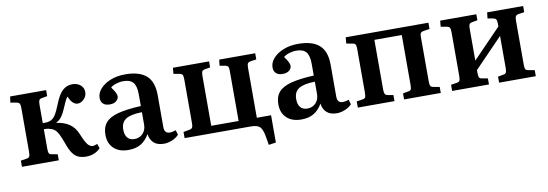

<svg xmlns="http://www.w3.org/2000/svg" viewBox="-53 -877 3944 1381"><g transform="rotate(-10 1919.0 -186.5)"><path d="M513 8Q482 8 458 -1.5Q434 -11 415 -37Q396 -63 379 -113Q364 -154 352 -178.5Q340 -203 326 -215.5Q312 -228 291 -233Q281 -237 270 -238Q259 -239 246 -239V-95Q246 -72 250.5 -63Q255 -54 270 -52L313 -44V0H44V-45L88 -52Q103 -54 108 -63.5Q113 -73 113 -99V-416Q113 -440 108 -449Q103 -458 88 -461L42 -469L48 -513H311V-469L270 -462Q255 -459 250.5 -450Q246 -441 246 -416V-283Q262 -283 275 -284Q288 -285 301 -290Q321 -297 338 -322Q355 -347 377 -403Q401 -465 431 -493.5Q461 -522 504 -522Q539 -522 562.5 -502Q586 -482 586 -451Q586 -422 565 -400Q544 -378 519 -378Q480 -378 454 -441Q444 -428 435 -409.5Q426 -391 414 -362Q399 -326 383.5 -304.5Q368 -283 343 -270V-268Q398 -261 436.5 -235Q475 -209 497 -154Q520 -98 536.5 -78.5Q553 -59 573 -59Q584 -59 606 -68L617 -34Q575 8 513 8Z M821 14Q753 14 714 -22.5Q675 -59 675 -122Q675 -177 703.5 -210.5Q732 -244 795 -260.5Q858 -277 962 -282V-369Q962 -427 940.5 -453.5Q919 -480 869 -480Q842 -480 815.5 -471.5Q789 -463 775 -450Q795 -423 802.5 -407Q810 -391 810 -381Q810 -361 792.5 -346.5Q775 -332 745 -332Q713 -332 696.5 -347.5Q680 -363 680 -390Q680 -426 707.5 -457Q735 -488 782.5 -507Q830 -526 890 -526Q993 -526 1044 -481Q1095 -436 1095 -338V-104Q1095 -58 1135 -58Q1156 -58 1179 -67L1189 -32Q1168 -10 1138 2Q1108 14 1080 14Q1032 14 1006 -9.5Q980 -33 974 -75Q950 -32 913 -9Q876 14 821 14ZM876 -56Q914 -56 938 -81.5Q962 -107 962 -147V-237Q882 -236 845 -213Q808 -190 808 -136Q808 -98 825.5 -77Q843 -56 876 -56Z M1820 153 1809 88Q1800 37 1781.5 18.5Q1763 0 1715 0H1232V-45L1276 -53Q1291 -55 1297 -64Q1303 -73 1303 -95V-416Q1303 -440 1298 -449Q1293 -458 1278 -461L1233 -469L1237 -513H1501V-469L1460 -462Q1445 -459 1440.5 -450Q1436 -441 1436 -416V-54H1636V-419Q1636 -442 1631 -450.5Q1626 -459 1610 -462L1570 -469L1575 -513H1838V-468L1797 -462Q1779 -459 1774 -450Q1769 -441 1769 -417V-54H1873V145Z M2084 14Q2016 14 1977 -22.5Q1938 -59 1938 -122Q1938 -177 1966.5 -210.5Q1995 -244 2058 -260.5Q2121 -277 2225 -282V-369Q2225 -427 2203.5 -453.5Q2182 -480 2132 -480Q2105 -480 2078.5 -471.5Q2052 -463 2038 -450Q2058 -423 2065.5 -407Q2073 -391 2073 -381Q2073 -361 2055.5 -346.5Q2038 -332 2008 -332Q1976 -332 1959.5 -347.5Q1943 -363 1943 -390Q1943 -426 1970.5 -457Q1998 -488 2045.5 -507Q2093 -526 2153 -526Q2256 -526 2307 -481Q2358 -436 2358 -338V-104Q2358 -58 2398 -58Q2419 -58 2442 -67L2452 -32Q2431 -10 2401 2Q2371 14 2343 14Q2295 14 2269 -9.5Q2243 -33 2237 -75Q2213 -32 2176 -9Q2139 14 2084 14ZM2139 -56Q2177 -56 2201 -81.5Q2225 -107 2225 -147V-237Q2145 -236 2108 -213Q2071 -190 2071 -136Q2071 -98 2088.5 -77Q2106 -56 2139 -56Z M2497 0V-45L2541 -52Q2557 -54 2561.5 -63.5Q2566 -73 2566 -102V-418Q2566 -441 2560 -449.5Q2554 -458 2539 -460L2495 -468L2499 -513H3103V-467L3061 -461Q3043 -458 3037.5 -450.5Q3032 -443 3032 -422V-96Q3032 -72 3037.5 -63Q3043 -54 3062 -51L3103 -44V0H2835V-44L2873 -51Q2890 -53 2894.5 -62Q2899 -71 2899 -98V-459H2699V-97Q2699 -74 2704 -64Q2709 -54 2725 -51L2765 -44V0Z M3186 0V-45L3230 -52Q3245 -54 3250 -63.5Q3255 -73 3255 -99V-416Q3255 -440 3250 -449Q3245 -458 3230 -461L3185 -469L3189 -513H3453V-469L3412 -462Q3397 -459 3392.5 -450Q3388 -441 3388 -416V-186L3594 -399V-419Q3594 -442 3588.5 -450.5Q3583 -459 3568 -462L3527 -469L3532 -513H3795V-468L3754 -462Q3737 -459 3731.5 -450Q3726 -441 3726 -417V-94Q3726 -71 3731.5 -62.5Q3737 -54 3754 -52L3797 -44V0H3529V-44L3567 -51Q3583 -53 3588.5 -62Q3594 -71 3594 -96V-330L3388 -117V-95Q3388 -72 3392.5 -63Q3397 -54 3412 -52L3455 -44V0Z"/></g></svg>

Font: Literata 36pt SemiBold
Style: Regular
Weight: 600
Designer: Latin by Veronika Burian and Jose Scaglione. Greek by Irene Vlachou. Cyrillic by Vera Evstafieva.
Foundry: TypeTogether
Version: Version 3.002